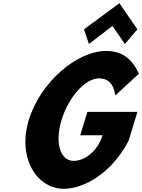

<svg xmlns="http://www.w3.org/2000/svg" viewBox="-20 -1156 882 1191"><path d="M501.1 -974 531.7 -883 677.4 -995 754.7 -883 832.1 -974 720.6 -1136ZM832.4 -462H522.1L477.8 -317H616.3C585.4 -216 502.8 -158 437.2 -158C352.7 -158 319 -272 361.8 -412C405.5 -555 509.2 -670 593.8 -670C647 -670 684 -641 695.5 -564L841.9 -699C800.5 -786 743.4 -840 637.7 -840C459.6 -840 231.2 -649 158.8 -412C86.6 -176 208.2 15 376.3 15C494.4 15 668.8 -74 777.7 -283Z"/></svg>

Font: Hussar
Style: BdSuprConOblThree
Weight: 700
Foundry: Cannot Into Space Fonts
Version: Version 2.00